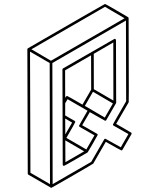

<svg xmlns="http://www.w3.org/2000/svg" viewBox="-20 -853 772 949"><path d="M233.9 75.2H231.9Q231.9 74.7 231.2 74.5Q230.5 74.2 120.1 10.3Q117.2 8.3 117.2 4.9L115.2 -609.9Q115.7 -613.3 118.7 -614.7Q497.1 -833.5 499 -833.5Q501 -833.5 556.9 -801Q612.8 -768.6 613 -768.1Q613.3 -767.6 614.3 -766.6Q615.2 -765.6 615.7 -764.2L616.7 -400.9L616.2 -347.7L554.2 -240.7L627 -198.2Q627.4 -198.2 628.2 -198Q628.9 -197.8 630.4 -194.8Q630.4 -191.4 629.9 -190.9V-189.9L585.4 -112.8Q583.5 -109.4 580.1 -109.4Q578.1 -109.4 502.9 -151.9L440.9 -44.4Q440.4 -43 337.9 16.1Q235.4 75.2 233.9 75.2ZM227.1 57.1 225.6 -541.5 128.4 -597.7 130.4 1ZM231.9 -552.7 595.7 -762.7 499 -819.3 135.3 -609.4ZM240.2 57.1 430.7 -52.7 495.1 -164.1Q497.1 -167.5 500.5 -167.5Q502 -167.5 577.1 -125L614.7 -190.4L541.5 -231.9Q538.1 -233.9 538.1 -237.8Q538.1 -239.3 603.5 -352.5L602.5 -751.5L238.8 -541.5ZM296.4 -33.2Q290 -33.2 290 -40L288.6 -509.3Q288.6 -513.2 292 -515.1Q545.4 -661.1 546.4 -661.1Q552.2 -661.1 553.2 -654.3L554.2 -344.2H553.7V-343.3Q506.3 -259.8 504.4 -257.8H503.9Q503.4 -256.8 502.4 -256.6Q501.5 -256.3 499.5 -256.3Q498.5 -256.8 497.6 -257.1Q496.6 -257.3 423.8 -298.8L386.2 -233.9L459.5 -191.9Q462.9 -190.4 462.9 -186Q462.9 -184.6 438.5 -142.6Q414.1 -100.6 413.3 -99.9Q412.6 -99.1 355.5 -66.2Q298.3 -33.2 296.4 -33.2ZM387.7 -335.9 430.7 -410.2 430.2 -579.6 301.8 -505.4 302.2 -369.1Q304.2 -372.1 305.9 -375.2Q307.6 -378.4 312.5 -378.4Q314.9 -377.9 387.7 -335.9ZM302.7 -188.5 336.4 -247.1 302.2 -267.1ZM303.2 -51.3 396 -105 302.7 -159.2ZM406.7 -114.3 446.8 -184.1 374 -225.6Q370.6 -227.5 370.6 -231.4Q370.6 -232.9 412.6 -305.7L314 -362.8L302.2 -342.8V-282.2L349.1 -255.4Q352.1 -253.4 352.1 -250Q352.1 -247.1 308.1 -171.4ZM498 -272 538.1 -341.8 439.5 -399.4 399.4 -329.6ZM540.5 -356 540 -643.1 443.4 -586.9 443.8 -412.1Z"/></svg>

Font: 3D Isometric
Style: Regular
Weight: 400
Designer: GGBotNet
Version: 1.10